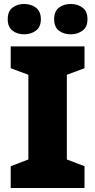

<svg xmlns="http://www.w3.org/2000/svg" viewBox="-20 -948 480 968"><path d="M406 0H34V-110L123 -144V-571L34 -604V-714H406V-604L317 -571V-144L406 -110ZM19 -851Q19 -891 43 -909.5Q67 -928 102 -928Q136 -928 161 -909.5Q186 -891 186 -851Q186 -812 161 -793.5Q136 -775 102 -775Q67 -775 43 -793.5Q19 -812 19 -851ZM253 -851Q253 -891 277 -909.5Q301 -928 337 -928Q371 -928 396 -909.5Q421 -891 421 -851Q421 -812 396 -793.5Q371 -775 337 -775Q301 -775 277 -793.5Q253 -812 253 -851Z"/></svg>

Font: Noto Sans Bengali UI Black
Style: Regular
Weight: 900
Designer: Jelle Bosma - Monotype Design Team
Foundry: Monotype Imaging Inc.
Version: Version 2.003; ttfautohint (v1.8.4.7-5d5b)